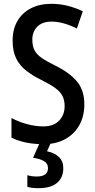

<svg xmlns="http://www.w3.org/2000/svg" viewBox="-20 -744 499 1004"><path d="M421 -198Q421 -136 394.5 -89Q368 -42 320 -16Q272 10 207 10Q159 10 117 1.5Q75 -7 40 -24V-127Q77 -107 121 -95Q165 -83 206 -83Q261 -83 289.5 -113.5Q318 -144 318 -189Q318 -220 306.5 -242.5Q295 -265 268.5 -284Q242 -303 196 -326Q151 -348 117 -374.5Q83 -401 64.5 -438.5Q46 -476 46 -533Q46 -591 71 -634Q96 -677 141.5 -700.5Q187 -724 248 -724Q295 -724 336.5 -713Q378 -702 413 -685L382 -595Q348 -612 314.5 -621.5Q281 -631 249 -631Q201 -631 175 -604.5Q149 -578 149 -537Q149 -504 160 -482Q171 -460 197.5 -441.5Q224 -423 269 -401Q344 -364 382.5 -318Q421 -272 421 -198ZM311 135Q311 185 278 212.5Q245 240 182 240Q145 240 123 233V172Q145 179 172 179Q231 179 231 135Q231 111 210 98.5Q189 86 153 81L189 0H247L226 47Q265 55 288 77Q311 99 311 135Z"/></svg>

Font: Noto Sans Arabic UI Cn Md
Style: Regular
Weight: 500
Width: 3
Designer: Monotype Design Team, Nadine Chahine and Nizar Qandah
Foundry: Monotype Imaging Inc.
Version: Version 2.010; ttfautohint (v1.8.4.7-5d5b)